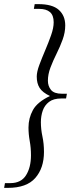

<svg xmlns="http://www.w3.org/2000/svg" viewBox="-80 -760 350 930"><path d="M-60 150 -56 127H-30Q22 127 46 89Q70 51 70 -8Q70 -44 64 -77Q58 -110 58 -142Q58 -188 79.5 -227Q101 -266 162 -295Q126 -312 112 -334Q98 -356 98 -389Q98 -412 110.5 -445.5Q123 -479 139 -516.5Q155 -554 167.5 -589.5Q180 -625 180 -652Q180 -686 162 -701.5Q144 -717 110 -717H84L88 -740H106Q174 -740 205 -712Q236 -684 236 -637Q236 -603 223.5 -568.5Q211 -534 194 -500Q177 -466 164.5 -433Q152 -400 152 -369Q152 -343 167 -324.5Q182 -306 220 -306H244L240 -283H217Q179 -283 157.5 -266.5Q136 -250 127 -224Q118 -198 118 -168Q118 -134 125.5 -99Q133 -64 133 -24Q133 54 91 102Q49 150 -42 150Z"/></svg>

Font: Spectral
Style: Italic
Weight: 400
Italic angle: -10°
Designer: Jean-Baptiste Levee
Foundry: Production Type
Version: Version 2.001